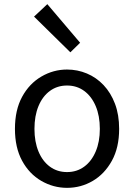

<svg xmlns="http://www.w3.org/2000/svg" viewBox="-20 -892 646 925"><path d="M303 13Q237 13 179 -20.5Q121 -54 86.5 -117.5Q52 -181 52 -271Q52 -362 86.5 -425.5Q121 -489 179 -523Q237 -557 303 -557Q353 -557 398.5 -538Q444 -519 479 -482Q514 -445 534 -392Q554 -339 554 -271Q554 -181 519 -117.5Q484 -54 427 -20.5Q370 13 303 13ZM303 -63Q350 -63 385.5 -89Q421 -115 441 -162Q461 -209 461 -271Q461 -334 441 -381Q421 -428 385.5 -454Q350 -480 303 -480Q256 -480 220.5 -454Q185 -428 165.5 -381Q146 -334 146 -271Q146 -209 165.5 -162Q185 -115 220.5 -89Q256 -63 303 -63ZM319 -640 144 -812 208 -872 366 -686Z"/></svg>

Font: Noto Sans SC Thin
Style: Regular
Weight: 400
Version: Version 2.004-H2;hotconv 1.0.118;makeotfexe 2.5.65603